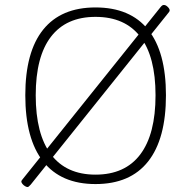

<svg xmlns="http://www.w3.org/2000/svg" viewBox="-20 -736 771 774"><path d="M91 18Q87 18 81 14.5Q75 11 70.5 5.5Q66 0 66 -4Q66 -7 68.5 -10Q71 -13 74 -17L627 -707Q631 -712 634 -714Q637 -716 641 -716Q646 -716 651 -712.5Q656 -709 660 -704Q664 -699 664 -695Q664 -691 662 -688.5Q660 -686 657 -682L104 8Q100 12 97 15Q94 18 91 18ZM365 6Q226 6 154 -85Q82 -176 82 -352Q82 -527 154 -616.5Q226 -706 365 -706Q505 -706 577 -616.5Q649 -527 649 -352Q649 -176 577 -85Q505 6 365 6ZM365 -32Q484 -32 545.5 -113.5Q607 -195 607 -352Q607 -508 545.5 -588Q484 -668 365 -668Q247 -668 185.5 -588Q124 -508 124 -352Q124 -195 185.5 -113.5Q247 -32 365 -32Z"/></svg>

Font: Asap Thin
Style: Regular
Weight: 250
Designer: Pablo Cosgaya
Foundry: Omnibus-Type
Version: Version 3.001